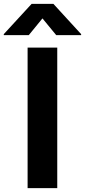

<svg xmlns="http://www.w3.org/2000/svg" viewBox="-96 -974 440 994"><path d="M195.1 -792 123.8 -878.7 52.9 -792H-76.4V-797.3L67.6 -953.9H180.5L324 -797.3V-792ZM200.4 -727.5V0H46.9V-727.5Z"/></svg>

Font: Inter Tight
Style: Regular
Weight: 400
Designer: Rasmus Andersson
Foundry: rsms
Version: Version 3.002